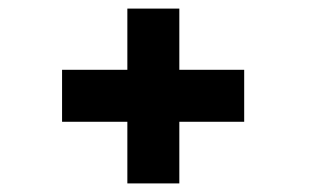

<svg xmlns="http://www.w3.org/2000/svg" viewBox="-20 -527 750 447"><path d="M276.5 -100V-243.5H124.5V-364.5H276.5V-507H397.5V-364.5H548.5V-243.5H397.5V-100Z"/></svg>

Font: League Mono
Style: Bold
Weight: 700
Width: 6
Designer: Tyler Finck
Foundry: The League of Moveable Type / Tyler Finck
Version: Version 2.300;RELEASE